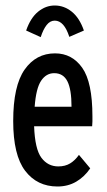

<svg xmlns="http://www.w3.org/2000/svg" viewBox="-20 -668 390 698"><path d="M189 10Q115 10 71.5 -47Q28 -104 28 -228Q28 -356 69.5 -415Q111 -474 180 -474Q242 -474 279 -421.5Q316 -369 316 -245Q316 -235 316 -226.5Q316 -218 315 -209H104Q107 -126 130.5 -94.5Q154 -63 192 -63Q217 -63 235 -74Q253 -85 267 -105L308 -56Q287 -25 257 -7.5Q227 10 189 10ZM106 -280H240Q240 -343 225 -372.5Q210 -402 177 -402Q148 -402 129.5 -374.5Q111 -347 106 -280ZM128 -533 75 -557Q91 -603 118.5 -625.5Q146 -648 179 -648Q213 -648 241 -625.5Q269 -603 285 -557L232 -534Q213 -593 179 -593Q162 -593 149.5 -577Q137 -561 128 -533Z"/></svg>

Font: Inconsolata ExtraCondensed SemiBold
Style: Regular
Weight: 600
Width: 2
Monospace: yes
Designer: Raph Levien, Cyreal, Brenton Simpson
Foundry: Raph Levien, Cyreal, Google
Version: Version 3.001; ttfautohint (v1.8.2.53-6de2)